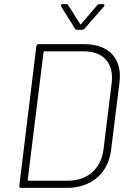

<svg xmlns="http://www.w3.org/2000/svg" viewBox="-20 -915 622 935"><path d="M278 -883 345 -776C347 -771 352 -770 356 -770H379C384 -770 389 -772 392 -776L486 -883C491 -889 489 -895 481 -895H466C461 -895 456 -894 453 -889L375 -798C374 -796 371 -795 370 -798L313 -889C311 -894 306 -895 301 -895H285C278 -895 274 -889 278 -883ZM82 0H305C424 0 507 -70 521 -185L562 -515C576 -630 510 -700 391 -700H168C163 -700 158 -696 157 -690L74 -10C73 -4 77 0 82 0ZM115 -39 192 -661C192 -663 194 -665 196 -665H388C484 -665 535 -607 524 -512L484 -187C472 -93 406 -35 311 -35H119C117 -35 115 -37 115 -39Z"/></svg>

Font: Barlow ExtraLight
Style: Italic
Weight: 275
Italic angle: -7°
Designer: Jeremy Tribby
Foundry: Tribby Type
Version: Version 1.422;hotconv 1.0.109;makeotfexe 2.5.65596